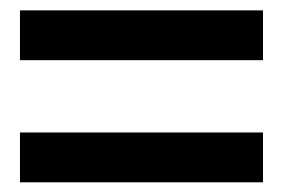

<svg xmlns="http://www.w3.org/2000/svg" viewBox="-20 -498 560 380"><path d="M19.5 -477.5H500.5V-378.9H19.5ZM19.5 -235.8H500.5V-137.2H19.5Z"/></svg>

Font: Reddit Sans SemiBold
Style: Regular
Weight: 600
Designer: Stephen Hutchings
Foundry: Reddit
Version: Version 1.013